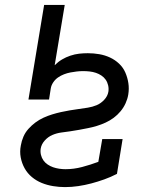

<svg xmlns="http://www.w3.org/2000/svg" viewBox="-20 -755 640 783"><path d="M245 8Q221 8 196.5 4Q172 0 150 -9Q128 -18 110 -33Q92 -48 80.5 -68.5Q69 -89 64.5 -113Q60 -137 65 -162Q68 -180 75.5 -197.5Q83 -215 96 -229.5Q109 -244 124.5 -255.5Q140 -267 157.5 -275Q175 -283 193 -288.5Q211 -294 229 -298Q247 -302 265 -305Q283 -308 301.5 -310.5Q320 -313 338.5 -316Q357 -319 374 -326Q391 -333 405 -348Q419 -363 422 -381Q424 -394 421 -407Q418 -420 411 -430Q404 -440 393.5 -447Q383 -454 371 -458Q359 -462 346 -463.5Q333 -465 319 -465Q306 -465 293 -463.5Q280 -462 267 -459.5Q254 -457 241 -452Q228 -447 216.5 -439Q205 -431 197 -419Q189 -407 187 -394L180 -349H96L160 -735H244L203 -489Q217 -503 233 -512.5Q249 -522 267 -528Q285 -534 302.5 -536Q320 -538 338 -538Q362 -538 385 -534Q408 -530 428.5 -520.5Q449 -511 465.5 -495.5Q482 -480 491 -459.5Q500 -439 503.5 -416Q507 -393 503 -369Q500 -351 492 -333.5Q484 -316 471.5 -301Q459 -286 443.5 -274.5Q428 -263 410.5 -255Q393 -247 375 -241.5Q357 -236 339 -232.5Q321 -229 302.5 -225.5Q284 -222 266 -219.5Q248 -217 229.5 -214.5Q211 -212 193.5 -204.5Q176 -197 162.5 -182Q149 -167 146 -149Q144 -136 147 -123.5Q150 -111 157 -101Q164 -91 174.5 -84Q185 -77 196.5 -73Q208 -69 221 -67Q234 -65 247 -65Q281 -65 315 -74Q349 -83 381 -95L397 -188H480L457 -46Q432 -33 405.5 -23.5Q379 -14 352.5 -7Q326 0 299 4Q272 8 245 8Z"/></svg>

Font: Iosevka Curly Slab Extended
Style: Italic
Weight: 400
Width: 7
Italic angle: -9°
Monospace: yes
Designer: Belleve Invis
Foundry: Belleve Invis
Version: Version 11.1.0; ttfautohint (v1.8.3)